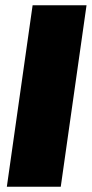

<svg xmlns="http://www.w3.org/2000/svg" viewBox="-20 -710 349 730"><path d="M309 -690 211 0H6L104 -690Z"/></svg>

Font: Exo 2 Black
Style: Italic
Weight: 900
Italic angle: -8°
Designer: Natanael Gama
Foundry: Natanael Gama
Version: Version 2.010